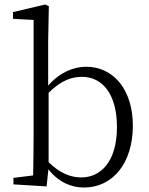

<svg xmlns="http://www.w3.org/2000/svg" viewBox="-20 -823 665 857"><path d="M197 -409C256 -467 303 -480 346 -480C437 -480 502 -403 502 -256C502 -98 427 -31 343 -31C294 -31 246 -51 197 -99ZM195 -641 198 -795 182 -803 38 -769V-739L130 -734V-227C130 -175 129 -96 128 -40L40 -29V0L188 9L196 -67C246 -5 303 14 355 14C484 14 573 -96 573 -262C573 -423 486 -525 365 -525C308 -525 248 -501 195 -441Z"/></svg>

Font: Noto Serif CJK JP Light
Style: Regular
Weight: 300
Designer: Ryoko NISHIZUKA 西塚涼子 (kana & ideographs); Frank Grießhammer (Latin, Greek & Cyrillic); Wenlong ZHANG 张文龙 (bopomofo); San
Foundry: Adobe Systems Incorporated
Version: Version 1.001;PS 1.001;hotconv 16.6.54;makeotf.lib2.5.65590